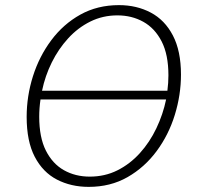

<svg xmlns="http://www.w3.org/2000/svg" viewBox="-20 -722 782 749"><path d="M326 7Q257 7 202 -21.5Q147 -50 115.5 -110.5Q84 -171 84 -266Q84 -347 108.5 -424.5Q133 -502 180 -565Q227 -628 293.5 -665Q360 -702 444 -702Q513 -702 568 -673Q623 -644 654.5 -583.5Q686 -523 686 -431Q686 -352 662 -274Q638 -196 591 -132.5Q544 -69 477.5 -31Q411 7 326 7ZM438 -662Q381 -662 332.5 -638Q284 -614 246 -572.5Q208 -531 182 -478.5Q156 -426 144 -368H633Q637 -399 637 -428Q637 -509 610.5 -560.5Q584 -612 539 -637Q494 -662 438 -662ZM330 -33Q389 -33 438 -57.5Q487 -82 525.5 -124.5Q564 -167 590 -221.5Q616 -276 628 -334H138Q133 -300 133 -267Q133 -186 159 -134.5Q185 -83 229.5 -58Q274 -33 330 -33Z"/></svg>

Font: Bitter Light
Style: Italic
Weight: 300
Italic angle: -9°
Designer: Sol Matas, and Bitter project Authors
Foundry: Sol Matas
Version: Version 2.001